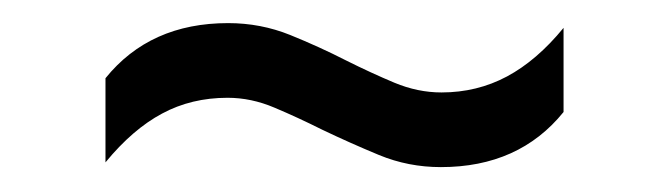

<svg xmlns="http://www.w3.org/2000/svg" viewBox="-20 -458 564 162"><path d="M352 -317Q324.5 -317 299.8 -327.2Q275 -337.5 252 -348.5Q231 -359 211.5 -367.2Q192 -375.5 172 -375.5Q141.5 -375.5 116.8 -362.2Q92 -349 69 -321V-392Q106.5 -438.5 172.5 -438.5Q200 -438.5 224.8 -428.5Q249.5 -418.5 272 -407Q293 -396.5 312.8 -388.2Q332.5 -380 352.5 -380Q382.5 -380 407.8 -393.5Q433 -407 455.5 -434.5V-363.5Q418 -317 352 -317Z"/></svg>

Font: Encode Sans SemiCondensed
Style: Regular
Weight: 400
Width: 4
Designer: Multiple Designers
Foundry: Impallari Type
Version: Version 3.002